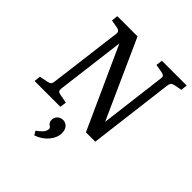

<svg xmlns="http://www.w3.org/2000/svg" viewBox="-213 -702 1047 1047"><g transform="rotate(45 310.0 -179.0)"><path d="M16 0 20 -37 70 -47Q84 -50 89 -56Q94 -62 96 -78L149 -497Q150 -510 145.5 -515Q141 -520 131 -523L81 -532L85 -569H241L457 -89L442 -86L493 -497Q495 -510 490.5 -515Q486 -520 475 -523L424 -532L429 -569H620L616 -532L570 -523Q557 -520 552 -513.5Q547 -507 545 -492L484 0H412L185 -501L202 -503L148 -72Q147 -60 151.5 -54.5Q156 -49 168 -47L220 -37L215 0ZM225 211 211 188Q229 176 242.5 161.5Q256 147 257 130Q257 123 254.5 120.5Q252 118 247 114Q240 110 235.5 102.5Q231 95 231 84Q231 66 244 53Q257 40 276 40Q296 40 309.5 54.5Q323 69 323 95Q323 130 296.5 162.5Q270 195 225 211Z"/></g></svg>

Font: Rasa
Style: Italic
Weight: 400
Italic angle: -7.10001°
Designer: Anna Giedrys (Yrsa+Rasa design), David Brezina (Yrsa art-direction, Rasa art-direction, design)
Foundry: Rosetta Type Foundry
Version: Version 2.004